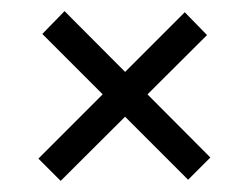

<svg xmlns="http://www.w3.org/2000/svg" viewBox="-20 -465 447 345"><path d="M56 -404 96 -445 358 -182 318 -142ZM89 -140 49 -180 312 -443 352 -402Z"/></svg>

Font: Smooch Sans Thin
Style: Bold
Weight: 700
Version: Version 1.010